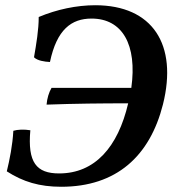

<svg xmlns="http://www.w3.org/2000/svg" viewBox="-20 -705 664 734"><path d="M344 -685C273 -685 197 -669 128 -640C128 -591 119 -538 110 -486C123 -473 150 -469 171 -468C197 -592 253 -634 330 -634C448 -634 505 -534 482 -369H177C167 -352 160 -329 158 -305C266 -309 371 -310 470 -310C431 -143 343 -42 206 -42C119 -42 85 -84 96 -207C73 -211 47 -210 31 -205C28 -150 17 -95 6 -50C68 -10 131 9 214 9C425 9 553 -108 603 -306C660 -534 564 -685 344 -685Z"/></svg>

Font: Vollkorn Semibold
Style: Italic
Weight: 600
Italic angle: -11°
Designer: Friedrich Althausen
Foundry: Friedrich Althausen
Version: Version 4.015;PS 004.015;hotconv 1.0.88;makeotf.lib2.5.64775